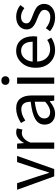

<svg xmlns="http://www.w3.org/2000/svg" viewBox="971 -1784 826 2808"><g transform="rotate(-90 1384.0 -380.0)"><path d="M209 0 12.7 -543H108.4L210 -234.4Q251 -104.5 260.7 -74.2H264.6Q271.5 -94.7 289.1 -149.9Q306.6 -205.1 315.4 -234.4L418 -543H507.8L315.4 0Z M612.3 0V-543H687.5L695.3 -444.3H698.2Q727.5 -497.1 767.6 -526.9Q807.6 -556.6 852.5 -556.6Q887.7 -556.6 910.2 -544.9L893.6 -464.8Q871.1 -473.6 840.8 -473.6Q802.7 -473.6 765.6 -443.4Q728.5 -413.1 703.1 -348.6V0Z M1125 12.7Q1054.7 12.7 1010.3 -28.3Q965.8 -69.3 965.8 -140.6Q965.8 -228.5 1045.4 -276.4Q1125 -324.2 1299.8 -343.8Q1299.8 -481.4 1188.5 -481.4Q1111.3 -481.4 1025.4 -422.9L989.3 -486.3Q1097.7 -556.6 1203.1 -556.6Q1298.8 -556.6 1345.2 -497.6Q1391.6 -438.5 1391.6 -334V0H1316.4L1308.6 -65.4H1305.7Q1211.9 12.7 1125 12.7ZM1151.4 -59.6Q1218.8 -59.6 1299.8 -131.8V-284.2Q1167 -267.6 1111.3 -234.9Q1055.7 -202.1 1055.7 -147.5Q1055.7 -103.5 1082 -81.5Q1108.4 -59.6 1151.4 -59.6Z M1563.5 0V-543H1654.3V0ZM1546.9 -713.9Q1546.9 -741.2 1564.5 -757.3Q1582 -773.4 1609.4 -773.4Q1636.7 -773.4 1654.8 -757.3Q1672.9 -741.2 1672.9 -713.9Q1672.9 -688.5 1654.8 -671.9Q1636.7 -655.3 1609.4 -655.3Q1582 -655.3 1564.5 -671.9Q1546.9 -688.5 1546.9 -713.9Z M2056.6 12.7Q1945.3 12.7 1871.1 -64.5Q1796.9 -141.6 1796.9 -271.5Q1796.9 -398.4 1870.1 -477.5Q1943.4 -556.6 2042 -556.6Q2144.5 -556.6 2201.2 -488.3Q2257.8 -419.9 2257.8 -301.8Q2257.8 -275.4 2253.9 -250H1887.7Q1891.6 -163.1 1941.4 -111.3Q1991.2 -59.6 2068.4 -59.6Q2141.6 -59.6 2204.1 -102.5L2237.3 -43Q2152.3 12.7 2056.6 12.7ZM1886.7 -315.4H2177.7Q2177.7 -397.5 2142.6 -440.9Q2107.4 -484.4 2043 -484.4Q1983.4 -484.4 1939 -439Q1894.5 -393.6 1886.7 -315.4Z M2534.2 12.7Q2420.9 12.7 2331.1 -61.5L2376 -122.1Q2455.1 -57.6 2537.1 -57.6Q2588.9 -57.6 2616.2 -81.5Q2643.6 -105.5 2643.6 -142.6Q2643.6 -162.1 2633.8 -177.7Q2624 -193.4 2602.5 -206.5Q2581.1 -219.7 2565.4 -227.1Q2549.8 -234.4 2519.5 -246.1Q2484.4 -259.8 2460.9 -270.5Q2437.5 -281.2 2411.1 -299.8Q2384.8 -318.4 2371.1 -344.7Q2357.4 -371.1 2357.4 -403.3Q2357.4 -469.7 2408.2 -513.2Q2459 -556.6 2544.9 -556.6Q2635.7 -556.6 2713.9 -496.1L2669.9 -436.5Q2604.5 -485.4 2544.9 -485.4Q2496.1 -485.4 2471.2 -463.4Q2446.3 -441.4 2446.3 -407.2Q2446.3 -389.6 2454.1 -376.5Q2461.9 -363.3 2480 -352.1Q2498 -340.8 2511.7 -335Q2525.4 -329.1 2552.7 -318.4Q2561.5 -315.4 2565.4 -313.5Q2598.6 -300.8 2614.3 -293.9Q2629.9 -287.1 2656.7 -272Q2683.6 -256.8 2696.8 -241.7Q2710 -226.6 2720.7 -202.1Q2731.4 -177.7 2731.4 -148.4Q2731.4 -79.1 2679.2 -33.2Q2627 12.7 2534.2 12.7Z"/></g></svg>

Font: irohakakuC Regular
Style: Regular
Weight: 400
Designer: [Source Han Sans]
Ryoko NISHIZUKA Ë•øÂ°öÊ∂ºÂ≠ê (kana & ideographs); Paul D. Hunt (Latin, Greek & Cyrillic); Wenlong ZHAN
Version: Version 1.001.20160904